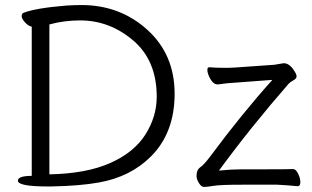

<svg xmlns="http://www.w3.org/2000/svg" viewBox="-20 -732 1240 762"><path d="M1014 -60Q1126 -60 1142 -61H1143Q1154 -61 1163 -43Q1172 -25 1172 -9Q1172 7 1161 7Q1120 3 1080 1H945Q855 1 828 5.5Q801 10 790 10Q779 10 769.5 -5.5Q760 -21 760 -33.5Q760 -46 763.5 -54.5Q767 -63 778.5 -71Q790 -79 815 -112Q938 -278 1061 -415L914 -404Q887 -403 845 -397H843Q824 -397 809 -430Q803 -444 803 -454.5Q803 -465 810 -465H812Q838 -463 859 -463H891Q903 -463 913 -464L1069 -475L1105 -481H1109Q1131 -479 1149 -449Q1157 -437 1157 -428.5Q1157 -420 1144 -413Q1131 -406 1125 -399Q975 -227 849 -55Q899 -60 937 -60ZM51 -15Q51 -34 106 -34V-626Q92 -629 79 -643.5Q66 -658 66 -668Q66 -678 73 -681Q121 -700 244 -710Q277 -712 303 -712Q456 -712 564.5 -614Q673 -516 673 -360Q673 -204 578 -110Q497 -30 374 -8Q297 6 183 8H169Q51 8 51 -15ZM176 -40Q323 -43 417.5 -85Q512 -127 557 -198Q602 -269 602 -348Q602 -492 508.5 -571.5Q415 -651 298 -651Q234 -651 176 -635Z"/></svg>

Font: ToneOZ-Pinyin-WenKai-Regular
Style: Regular
Weight: 400
Designer: Fontworks Inc.
Foundry: ToneOZ
Version: Version 0.240331